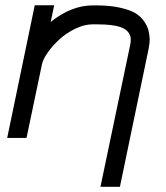

<svg xmlns="http://www.w3.org/2000/svg" viewBox="-20 -533 640 742"><path d="M351.1 -512.2Q403.3 -512.2 442.1 -503.7Q481 -495.1 502.2 -482.7Q523.4 -470.2 536.4 -451.4Q549.3 -432.6 553.5 -416.7Q557.6 -400.9 558.6 -380.9Q558.6 -366.7 554.2 -343.8L443.4 189H368.2L482.9 -358.4Q485.4 -370.6 485.4 -379.4Q485.4 -408.7 456.1 -423.8Q426.8 -439 351.1 -439H338.9Q305.7 -439 270.5 -421.9Q235.4 -404.8 209 -380.4Q182.6 -356 164.3 -329.8Q146 -303.7 142.1 -284.2L82.5 0H7.8L114.3 -512.7H189.5L175.8 -448.2Q255.9 -512.2 338.9 -512.2Z"/></svg>

Font: Anka/Coder
Style: Italic
Weight: 400
Italic angle: -12°
Monospace: yes
Version: Version 001.100